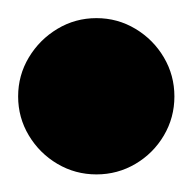

<svg xmlns="http://www.w3.org/2000/svg" viewBox="-57 -948 215 215"><g transform="rotate(-90 50.5 -840.5)"><path d="M-37.3 -840Q-37.3 -816.3 -25.5 -796.3Q-13.7 -776.3 6.3 -764.5Q26.3 -752.7 50 -752.7Q73.7 -752.7 93.7 -764.5Q113.7 -776.3 125.7 -796.3Q137.7 -816.3 137.7 -840Q137.7 -863.7 125.7 -883.7Q113.7 -903.7 93.7 -915.7Q73.7 -927.7 50 -927.7Q26.3 -927.7 6.3 -915.7Q-13.7 -903.7 -25.5 -883.7Q-37.3 -863.7 -37.3 -840Z"/></g></svg>

Font: Linefont Thin
Style: Regular
Weight: 100
Monospace: yes
Version: Version 3.002;gftools[0.9.33]